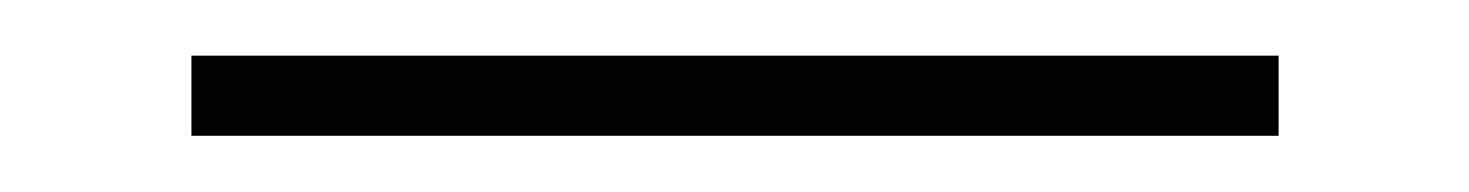

<svg xmlns="http://www.w3.org/2000/svg" viewBox="-20 -20 528 69"><path d="M48.8 0V28.8H439.5V0Z"/></svg>

Font: Estedad Thin
Style: Regular
Weight: 100
Designer: Amin Abedi
Version: Version 7.3